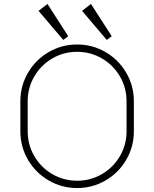

<svg xmlns="http://www.w3.org/2000/svg" viewBox="-20 -936 780 971"><path d="M657 -424V-272Q657 -194 618.5 -128Q580 -62 514 -23.5Q448 15 370 15Q292 15 226 -23.5Q160 -62 121.5 -128Q83 -194 83 -272V-424Q83 -502 121.5 -568Q160 -634 226 -672.5Q292 -711 370 -711Q448 -711 514 -672.5Q580 -634 618.5 -568Q657 -502 657 -424ZM370 -22Q438 -22 495.5 -55.5Q553 -89 586.5 -146.5Q620 -204 620 -272V-424Q620 -492 586.5 -549.5Q553 -607 495.5 -640.5Q438 -674 370 -674Q302 -674 244.5 -640.5Q187 -607 153.5 -549.5Q120 -492 120 -424V-272Q120 -204 153.5 -146.5Q187 -89 244.5 -55.5Q302 -22 370 -22ZM300 -734 325 -753 220 -916 175 -881ZM520 -734 545 -753 440 -916 395 -881Z"/></svg>

Font: M Major Mono Display
Style: Regular
Weight: 400
Designer: Emre Parlak
Foundry: Emre Parlak
Version: Version 2.000; ttfautohint (v1.8) -l 8 -r 50 -G 200 -x 14 -D